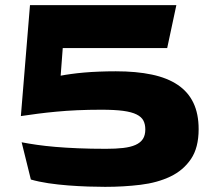

<svg xmlns="http://www.w3.org/2000/svg" viewBox="-20 -720 853 746"><path d="M388.4 6Q359.9 6 322.3 4.8Q284.7 3.5 245.2 0.5Q205.7 -2.5 167.8 -8.1Q130 -13.8 99.9 -22.5L64.1 -167.2Q91.4 -161.9 123.5 -157.3Q155.5 -152.7 195.1 -149.3Q234.7 -145.9 283.2 -143.9Q331.7 -141.8 391.8 -141.8Q429.9 -141.8 458.5 -145.1Q487.2 -148.4 506.4 -156.9Q525.6 -165.4 535.1 -179.9Q544.6 -194.4 544.6 -217Q544.6 -237.1 537.2 -251.4Q529.8 -265.8 510.7 -275.3Q491.7 -284.8 458.6 -289.3Q425.5 -293.7 373.6 -293.7Q323.2 -293.7 279.9 -291.7Q236.7 -289.7 198.8 -286.1Q161 -282.6 127.1 -278.2Q93.2 -273.8 61.1 -269L96.5 -700H665.2L629.6 -533.2H223.8L215.7 -425.9Q233.4 -429.4 256.3 -432.5Q279.2 -435.7 306.5 -438.1Q333.8 -440.5 365 -441.7Q396.2 -443 430 -443Q509.8 -443 570.1 -430.2Q630.3 -417.5 670.7 -390.2Q711.1 -363 731.5 -320.3Q751.8 -277.7 751.8 -218Q751.8 -146 721.9 -102Q692.1 -58 641.8 -34Q591.5 -10 525.8 -2Q460.1 6 388.4 6Z"/></svg>

Font: Science Gothic
Style: Regular
Weight: 400
Designer: Thomas Phinney, Vassil Kateliev, Brandon Buerkle
Foundry: Font Detective LLC
Version: Version 1.018